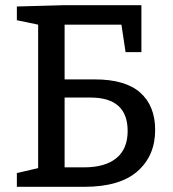

<svg xmlns="http://www.w3.org/2000/svg" viewBox="-20 -720 668 740"><path d="M45 0V-53L127 -72V-625L45 -642V-695L227 -700H525V-519H464L448 -625H229V-414H345Q463 -414 520.5 -363Q578 -312 578 -219Q578 -120 510 -60Q442 0 305 0ZM329 -344H229V-75H304Q385 -75 428.5 -110.5Q472 -146 472 -215Q472 -344 329 -344Z"/></svg>

Font: Bitter Medium
Style: Regular
Weight: 500
Designer: Sol Matas, and Bitter project Authors
Foundry: Sol Matas
Version: Version 2.001